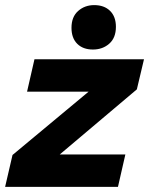

<svg xmlns="http://www.w3.org/2000/svg" viewBox="-33 -732 584 752"><path d="M-13 0 16 -125 314 -373H73L102 -500H531L503 -382L201 -127H458L429 0ZM331 -538Q292 -538 269.5 -560.5Q247 -583 247 -623Q247 -666 273 -689Q299 -712 336 -712Q375 -712 398 -689.5Q421 -667 421 -627Q421 -584 395 -561Q369 -538 331 -538Z"/></svg>

Font: Prodigy Sans
Style: Bold Italic
Weight: 700
Italic angle: -13°
Designer: Wei Huang
Foundry: Wei Huang
Version: Version 1.003; ttfautohint (v1.8.3)